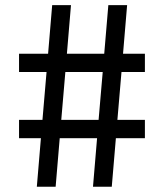

<svg xmlns="http://www.w3.org/2000/svg" viewBox="-20 -713 626 733"><path d="M335 0H406.7L422.4 -185.5H533.2V-255.4H428.2L443.8 -438H533.2V-507.8H449.7L465.3 -693.4H393.6L377.9 -507.8H235.4L251 -693.4H179.2L163.6 -507.8H52.7V-438H157.7L142.1 -255.4H52.7V-185.5H136.2L120.6 0H192.4L208 -185.5H350.6ZM213.9 -255.4 229.5 -438H372.1L356.4 -255.4Z"/></svg>

Font: Cascadia Code SemiLight
Style: Regular
Weight: 350
Monospace: yes
Designer: Aaron Bell
Foundry: Saja Typeworks
Version: Version 2404.023